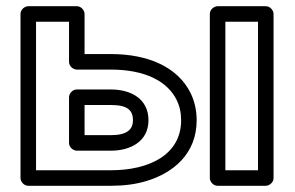

<svg xmlns="http://www.w3.org/2000/svg" viewBox="-20 -573 948 618"><path d="M337.2 -25H96V-503H202.2V-374C202.2 -358.9 216.5 -349 227.2 -349H337.2C447.2 -349 519 -311.2 548.5 -251.4C558.1 -232.1 563 -210.6 563 -186C563 -74.9 460.1 -25 337.2 -25ZM252.2 -399V-528C252.2 -538.7 242.3 -553 227.2 -553H71C60.3 -553 46 -543.1 46 -528V0C46 10.7 55.9 25 71 25H337.2C378.8 25 416.6 20.1 450.5 9.9C536.9 -15.9 613 -77.3 613 -186C613 -217.4 606.5 -246.9 593.4 -273.6C552.1 -357 457.1 -399 337.2 -399ZM810.5 -25H705.4V-503H810.5ZM835.5 25C846.2 25 860.5 15.1 860.5 0V-528C860.5 -538.7 850.6 -553 835.5 -553H680.4C669.7 -553 655.4 -543.1 655.4 -528V0C655.4 10.7 665.3 25 680.4 25ZM457.9 -186C457.9 -255.2 401.1 -285 337.2 -285H227.2C212.1 -285 202.2 -270.7 202.2 -260V-113C202.2 -97.9 216.5 -88 227.2 -88H337.2C399.1 -88 457.9 -117.1 457.9 -186ZM407.9 -186C407.9 -155.4 387.9 -138 337.2 -138H252.2V-235H337.2C389.4 -235 407.9 -218.8 407.9 -186Z"/></svg>

Font: Asimov
Style: WidOu
Weight: 500
Designer: Google
Version: Version 2.000980; 2014